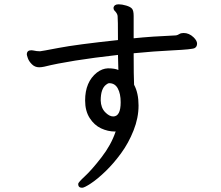

<svg xmlns="http://www.w3.org/2000/svg" viewBox="-20 -801 1040 902"><path d="M511.7 -253.9Q546.9 -253.9 546.9 -320.8Q546.9 -360.8 533.4 -385.5Q520 -410.2 493.2 -410.2Q486.8 -410.2 478 -402.8Q453.1 -383.8 453.1 -329.1Q454.1 -294.9 473.6 -274.4Q493.2 -253.9 511.7 -253.9ZM365.7 81.1Q347.2 81.1 347.2 63Q347.2 56.2 379.2 26.6Q411.1 -2.9 456.5 -61.5Q502 -120.1 522.9 -182.1Q524.9 -182.1 524.9 -183.1H520Q486.8 -183.1 454.8 -198Q422.9 -212.9 401.4 -246.3Q379.9 -279.8 379.9 -329.1Q379.9 -416 435.1 -460Q460 -479 486.8 -480Q519 -480 536.1 -472.2L534.2 -543Q305.2 -517.1 188 -487.8Q174.8 -484.9 164.1 -484.9Q144 -484.9 129.9 -499Q115.7 -513.2 110.8 -527.6Q106 -542 106 -544.9Q106 -564.9 127 -564.9L135.7 -564Q151.9 -560.1 168 -560.1Q172.9 -560.1 255.4 -575.9Q337.9 -591.8 534.2 -612.8Q534.2 -713.9 532.5 -726.3Q530.8 -738.8 517.1 -752Q513.2 -756.8 513.2 -764.2Q516.1 -780.8 537.1 -780.8Q552.7 -780.8 572.8 -774.9Q592.8 -769 600.3 -760Q607.9 -751 607.9 -726.1V-621.1Q691.9 -629.9 807.1 -634.8Q814.9 -636.2 822.5 -641.1Q830.1 -646 842.8 -646Q868.2 -646 889.2 -626Q905.8 -609.9 905.8 -596.2Q905.8 -581.1 894.3 -575Q882.8 -568.8 792 -564.5Q701.2 -560.1 607.9 -550.8Q607.9 -440.9 609.9 -402.8Q630.9 -363.8 630.9 -305.2Q630.9 -247.1 607.4 -188Q584 -128.9 548.6 -80.6Q513.2 -32.2 475.1 4.4Q437 41 406.5 61Q376 81.1 365.7 81.1Z"/></svg>

Font: LXGW WenKai GB Screen
Style: Regular
Weight: 400
Designer: LXGW / Fontworks Inc.
Foundry: LXGW / Fontworks Inc.
Version: Version 1.321;February 19, 2024;FontCreator 14.0.0.2901 64-b